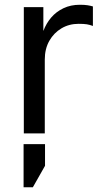

<svg xmlns="http://www.w3.org/2000/svg" viewBox="-20 -560 430 806"><path d="M80 0V-530H162V-430Q174 -462 195 -486.5Q216 -511 246.5 -525.5Q277 -540 315 -540Q335 -540 347.5 -538Q360 -536 370 -533V-451Q357 -456 344.5 -458Q332 -460 310 -460Q270 -460 238 -441Q206 -422 187 -388.5Q168 -355 168 -310V0ZM79 226V45H169V136L118 226Z"/></svg>

Font: Golos Text
Style: Regular
Weight: 400
Designer: A.Korolkova, Vitaly Kuzmin
Foundry: ParaType Ltd
Version: Version 2.004